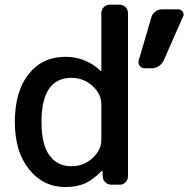

<svg xmlns="http://www.w3.org/2000/svg" viewBox="-20 -793 798 802"><path d="M42 -283.2Q42 -411.1 99.6 -483.4Q157.2 -555.7 252.9 -555.7Q337.9 -555.7 400.4 -497.1Q401.4 -496.1 402.3 -496.6Q403.3 -497.1 403.3 -498V-738.3Q403.3 -752.9 413.6 -763.2Q423.8 -773.4 437.5 -773.4H480.5Q494.1 -773.4 504.4 -763.2Q514.6 -752.9 514.6 -738.3V-56.6Q514.6 -42 504.4 -31.7Q494.1 -21.5 480.5 -21.5H445.3Q430.7 -21.5 419.9 -31.7Q409.2 -42 409.2 -55.7L408.2 -78.1Q408.2 -79.1 407.2 -79.6Q406.2 -80.1 405.3 -79.1Q370.1 -43.9 337.9 -28.3Q302.7 -11.7 252.9 -11.7Q161.1 -11.7 101.6 -85.4Q42 -159.2 42 -283.2ZM612.3 -720.7Q616.2 -735.4 628.9 -744.6Q641.6 -753.9 656.2 -753.9H724.6Q736.3 -753.9 743.2 -744.1Q747.1 -738.3 747.1 -731.4Q747.1 -727.5 744.1 -722.7L663.1 -539.1Q656.2 -525.4 643.1 -516.6Q629.9 -507.8 613.3 -507.8H584Q571.3 -507.8 563.5 -518.1Q555.7 -528.3 559.6 -541ZM403.3 -357.4Q403.3 -400.4 366.2 -434.1Q329.1 -467.8 278.3 -467.8Q153.3 -467.8 153.3 -283.2Q153.3 -189.5 186.5 -144Q219.7 -98.6 278.3 -98.6Q329.1 -98.6 366.2 -132.3Q403.3 -166 403.3 -208Z"/></svg>

Font: Gen Jyuu GothicL Medium
Style: Regular
Weight: 500
Designer: [Source Han Sans]
Ryoko NISHIZUKA  (kana & ideographs); Paul D. Hunt (Latin, Greek & Cyrillic); Wenlong ZHANG  (bopomofo
Version: Version 1.002.20150607